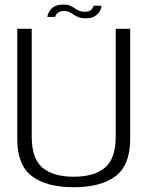

<svg xmlns="http://www.w3.org/2000/svg" viewBox="-20 -798 650 823"><path d="M296 4.5Q413 4.5 475.5 -43Q538 -90.5 538 -202.5V-674.5H476V-212Q476 -118.5 430.2 -79.5Q384.5 -40.5 296 -40.5Q207.5 -40.5 161.8 -79.5Q116 -118.5 116 -212V-674.5H54V-202.5Q54 -90.5 116.5 -43Q179 4.5 296 4.5ZM347.5 -719.5Q364 -719.5 375.2 -723.5Q386.5 -727.5 394 -733.8Q401.5 -740 406 -747.2Q410.5 -754.5 412.8 -761.5Q415 -768.5 414.5 -773.5H381Q380.5 -768.5 376.5 -762.2Q372.5 -756 364.5 -751.8Q356.5 -747.5 345 -747.5Q329.5 -747.5 319 -752Q308.5 -756.5 299.5 -763Q290.5 -769.5 279.8 -774Q269 -778.5 252 -778.5Q237 -778.5 225.2 -775Q213.5 -771.5 205.8 -765.5Q198 -759.5 193.2 -752.2Q188.5 -745 186 -738Q183.5 -731 182.5 -725.5H216.5Q217.5 -730.5 221.5 -736.8Q225.5 -743 234 -747Q242.5 -751 254.5 -751Q267.5 -751 277 -746.2Q286.5 -741.5 295.8 -735.2Q305 -729 317 -724.2Q329 -719.5 347.5 -719.5Z"/></svg>

Font: Anybody Thin Light
Style: Regular
Weight: 300
Version: Version 1.113;gftools[0.9.25]